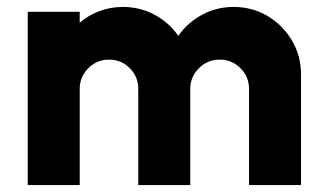

<svg xmlns="http://www.w3.org/2000/svg" viewBox="-20 -534 928 554"><path d="M60 0V-500H210V-468.5Q235 -490 267 -502Q299 -514 334.5 -514Q384.5 -514 426.5 -491.2Q468.5 -468.5 494.5 -430.5Q521 -468.5 562.8 -491.2Q604.5 -514 654 -514Q708 -514 752 -487.8Q796 -461.5 822.2 -417.5Q848.5 -373.5 848.5 -319.5V0H698.5V-277.5Q698.5 -312.5 673.8 -337.2Q649 -362 614 -362Q579 -362 554 -337.2Q529 -312.5 529 -277.5V0H379V-277.5Q379 -312.5 354.5 -337.2Q330 -362 294.5 -362Q259.5 -362 234.8 -337.2Q210 -312.5 210 -277.5V0Z"/></svg>

Font: Urbanist Black
Style: Regular
Weight: 900
Designer: Corey Hu
Foundry: Corey Hu
Version: Version 1.330; ttfautohint (v1.8.4.7-5d5b)